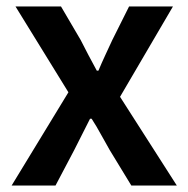

<svg xmlns="http://www.w3.org/2000/svg" viewBox="-20 -575 584 595"><path d="M16 0 192 -289 28 -555H169L230 -451Q242 -427 254.5 -403.5Q267 -380 280 -356H285Q295 -380 306 -403.5Q317 -427 328 -451L380 -555H516L352 -275L528 0H387L320 -110Q306 -134 292.5 -159Q279 -184 264 -207H259Q247 -184 235 -159.5Q223 -135 210 -110L152 0Z"/></svg>

Font: Noto Sans JP SemiBold
Style: Regular
Weight: 600
Designer: Ryoko NISHIZUKA  (kana, bopomofo & ideographs); Paul D. Hunt (Latin, Greek & Cyrillic); Sandoll Communications , Soo-you
Foundry: Adobe
Version: Version 2.004-H2;hotconv 1.0.118;makeotfexe 2.5.65603